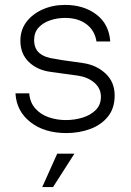

<svg xmlns="http://www.w3.org/2000/svg" viewBox="-20 -531 534 782"><path d="M250 11Q161 11 104 -33.5Q47 -78 43 -151H99Q102 -114 123.5 -89.5Q145 -65 178 -53.5Q211 -42 248 -42Q284 -42 316.5 -52Q349 -62 370 -83Q391 -104 391 -137Q391 -171 364.5 -194Q338 -217 297 -223Q269 -227 242 -230.5Q215 -234 188 -238Q132 -245 97.5 -278.5Q63 -312 63 -365Q63 -409 87.5 -441.5Q112 -474 153.5 -492.5Q195 -511 245 -511Q321 -511 372.5 -472Q424 -433 429 -362H373Q366 -407 332 -432.5Q298 -458 245 -458Q214 -458 185 -448.5Q156 -439 137.5 -419Q119 -399 119 -368Q119 -333 141 -314.5Q163 -296 206 -291Q214 -289 234 -286Q254 -283 277.5 -280Q301 -277 319 -274Q373 -266 410 -231.5Q447 -197 447 -142Q447 -90 419.5 -56Q392 -22 347 -5.5Q302 11 250 11ZM213 95H283L196 231H152Z"/></svg>

Font: Haskoy Light
Style: Regular
Weight: 300
Designer: Ertekin Erdin
Foundry: Ertekin Erdin
Version: Version 2.000; ttfautohint (v1.8.4.7-5d5b)